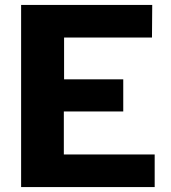

<svg xmlns="http://www.w3.org/2000/svg" viewBox="-20 -762 696 782"><path d="M66 0H610V-133H240V-308H482V-439H241V-609H599L600 -742H66Z"/></svg>

Font: 18Franklin
Style: Bold
Weight: 700
Designer: Pablo Impallari, Rodrigo Fuenzalida (Modified by Dan O. Williams)
Version: Version 0.025;PS 000.025;hotconv 1.0.88;makeotf.lib2.5.64775